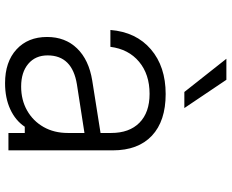

<svg xmlns="http://www.w3.org/2000/svg" viewBox="-96 -784 893 740"><g transform="rotate(90 350.0 -413.5)"><path d="M468 -63Q444 -27 400.5 -7Q357 13 300 13Q218 13 170 -31Q122 -75 122 -149Q122 -219 166 -264.5Q210 -310 290 -323L492 -355V-396Q492 -466 452.5 -505Q413 -544 341 -544Q266 -544 217.5 -503.5Q169 -463 160 -393H95Q103 -492 169.5 -549Q236 -606 342 -606Q446 -606 502.5 -553Q559 -500 559 -402V0H492V-63ZM193 -151Q193 -104 225.5 -76.5Q258 -49 313 -49Q365 -49 405.5 -72Q446 -95 469 -135.5Q492 -176 492 -229V-293L305 -264Q193 -246 193 -151ZM396 -678H334L206 -840H287Z"/></g></svg>

Font: Martian Mono ExtraLight
Style: Regular
Weight: 200
Monospace: yes
Designer: Roman Shamin
Foundry: Evil Martians
Version: Version 1.000; ttfautohint (v1.8.4.7-5d5b)